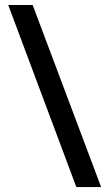

<svg xmlns="http://www.w3.org/2000/svg" viewBox="-20 -670 441 775"><path d="M388.2 85H288.1L13.2 -649.9H111.8Z"/></svg>

Font: Neutral Grotesk
Style: Regular
Weight: 400
Designer: Nawras Khrais
Foundry: Nawras Khrais
Version: Version 1.000;PS 001.000;hotconv 1.0.88;makeotf.lib2.5.64775